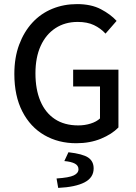

<svg xmlns="http://www.w3.org/2000/svg" viewBox="-20 -687 662 937"><path d="M352 12Q265 12 196.5 -27.5Q128 -67 89 -143Q50 -219 50 -326Q50 -406 73.5 -469Q97 -532 138 -576.5Q179 -621 235 -644Q291 -667 356 -667Q425 -667 472.5 -642Q520 -617 549 -585L495 -523Q471 -549 438.5 -564.5Q406 -580 359 -580Q297 -580 250.5 -549.5Q204 -519 178.5 -463Q153 -407 153 -329Q153 -251 177 -194Q201 -137 247.5 -106Q294 -75 362 -75Q394 -75 422.5 -84Q451 -93 468 -109V-265H337V-347H558V-65Q526 -32 472.5 -10Q419 12 352 12ZM264 230 256 184Q317 180 340 169Q363 158 363 139Q363 121 345.5 111.5Q328 102 294 99L314 56Q384 64 410.5 82Q437 100 437 135Q437 180 392.5 203Q348 226 264 230Z"/></svg>

Font: Source Sans 3 Medium
Style: Regular
Weight: 500
Designer: Paul D. Hunt
Foundry: Adobe
Version: Version 3.052;hotconv 1.1.0;makeotfexe 2.6.0